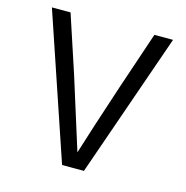

<svg xmlns="http://www.w3.org/2000/svg" viewBox="-101 -769 839 865"><g transform="rotate(15 318.5 -337.0)"><path d="M366 0H264L36 -674H123L211 -407L316 -73Q355 -199 424 -407L514 -674H601Z"/></g></svg>

Font: Hind Madurai
Style: Regular
Weight: 400
Designer: Jyotish Sonowal
Foundry: Indian Type Foundry
Version: Version 1.001;PS 1.0;hotconv 1.0.86;makeotf.lib2.5.63406; tt